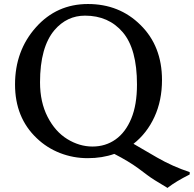

<svg xmlns="http://www.w3.org/2000/svg" viewBox="-20 -778 976 967"><path d="M55.7 -352.5Q55.7 -522.5 161.1 -640.6Q265.6 -757.8 422.9 -757.8Q581.1 -757.8 687.5 -652.3Q795.9 -545.9 795.9 -375Q795.9 -271.5 757.8 -189Q719.7 -106.4 652.3 -53.7Q702.1 -25.4 771.5 15.6Q849.6 60.5 935.5 88.9V99.6L933.6 101.6Q867.2 134.8 825.2 167L823.2 168.9L821.3 167Q748 124 722.2 104Q696.3 84 675.8 69.3Q627.9 34.2 555.7 -2.9Q495.1 18.6 421.9 18.6Q348.6 18.6 282.2 -7.3Q215.8 -33.2 165 -82Q55.7 -185.5 55.7 -352.5ZM181.6 -363.3Q181.6 -263.7 219.7 -189.5Q257.8 -115.2 318.8 -77.6Q379.9 -40 445.8 -40Q511.7 -40 562 -75.7Q612.3 -111.3 641.1 -180.7Q669.9 -250 669.9 -352.5Q669.9 -531.2 598.6 -615.2Q527.3 -699.2 408.2 -699.2Q317.4 -699.2 254.9 -627Q181.6 -541 181.6 -363.3Z"/></svg>

Font: GenEi LateGo v2
Style: Medium
Weight: 500
Designer: o_tamon (Modified)
Foundry: o_tamon / Adobe Systems Incorporated / FONT 910 / Philipp H. Poll
Version: Version 2.1;Original Version 1.004